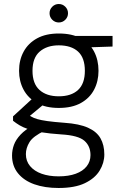

<svg xmlns="http://www.w3.org/2000/svg" viewBox="-20 -705 611 957"><path d="M272 232Q203 232 151 213.5Q99 195 69.5 158.5Q40 122 40 70Q40 43 49.5 17Q59 -9 82.5 -34Q106 -59 148 -82L202 -53Q145 -26 127 3.5Q109 33 109 63Q109 98 130 123Q151 148 187.5 161Q224 174 272 174Q322 174 357.5 161Q393 148 412 124Q431 100 431 68Q431 23 400.5 -3.5Q370 -30 286 -35Q227 -39 187.5 -45.5Q148 -52 121.5 -61Q95 -70 77.5 -80.5Q60 -91 45 -103V-125L143 -215L209 -194L103 -106L112 -138Q124 -131 135.5 -124Q147 -117 165.5 -111.5Q184 -106 216 -101.5Q248 -97 301 -93Q375 -88 418.5 -68.5Q462 -49 481 -15.5Q500 18 500 65Q500 107 476.5 145.5Q453 184 403 208Q353 232 272 232ZM273 -167Q208 -167 164 -191.5Q120 -216 97.5 -258Q75 -300 75 -352Q75 -406 98 -448Q121 -490 165 -514Q209 -538 273 -538Q339 -538 383 -514Q427 -490 449 -448Q471 -406 471 -352Q471 -300 449 -258Q427 -216 383 -191.5Q339 -167 273 -167ZM273 -225Q335 -225 369 -256.5Q403 -288 403 -352Q403 -417 369 -448Q335 -479 273 -479Q214 -479 178 -448Q142 -417 142 -352Q142 -288 177 -256.5Q212 -225 273 -225ZM362 -467 341 -526H541V-473ZM273 -593Q254 -593 240.5 -606.5Q227 -620 227 -639Q227 -658 240.5 -671.5Q254 -685 273 -685Q292 -685 305.5 -671.5Q319 -658 319 -639Q319 -620 305.5 -606.5Q292 -593 273 -593Z"/></svg>

Font: DM Sans 9pt Light
Style: Regular
Weight: 300
Version: Version 4.004;gftools[0.9.30]